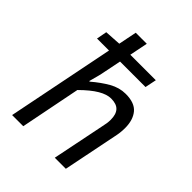

<svg xmlns="http://www.w3.org/2000/svg" viewBox="-202 -826 939 939"><g transform="rotate(45 268.0 -356.0)"><path d="M43.1 0 185.9 -712.2H262.4L208.5 -445.5L192.2 -384.1H196.2Q237.5 -419.6 278.4 -443Q319.4 -466.3 363 -466.3Q425 -466.3 451.9 -433.8Q478.9 -401.3 478.9 -345.4Q478.9 -328 477 -313.1Q475.2 -298.1 470.9 -278.3L414.7 0H338.2L392.6 -268.2Q396.9 -287.5 398.8 -299.9Q400.6 -312.3 400.6 -324.9Q400.6 -362.7 383.2 -381.2Q365.9 -399.8 328.3 -399.8Q299.6 -399.8 263.8 -378.8Q228 -357.8 182.1 -312.2L120.2 0ZM72.1 -558.2 82.2 -612.1 167.6 -617.4H419.6L407.5 -558.2Z"/></g></svg>

Font: Source Sans 3 VF
Style: Italic
Weight: 200
Italic angle: -11°
Designer: Paul D. Hunt
Foundry: Adobe Systems Incorporated
Version: Version 3.042;hotconv 1.0.118;makeotfexe 2.5.65603